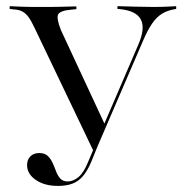

<svg xmlns="http://www.w3.org/2000/svg" viewBox="-20 -591 602 622"><path d="M286.3 -94.4 91.9 -500.8Q81.5 -523.4 72.2 -535.9Q62.9 -548.4 52 -554Q41.1 -559.7 24.2 -560.5L11.3 -562.1V-571Q26.6 -570.2 47.6 -569.4Q68.5 -568.5 94.4 -568.5H97.6H104Q124.2 -568.5 142.3 -568.5Q160.5 -568.5 176.6 -569Q192.7 -569.4 205.2 -569.8Q217.7 -570.2 227.4 -570.2V-561.3L210.5 -559.7Q175 -556.5 168.5 -544.4Q162.1 -532.3 177.4 -493.5L321 -184.7L309.7 -171L429 -448.4Q450.8 -500 436.3 -527.8Q421.8 -555.6 370.2 -561.3L360.5 -562.1V-571Q387.9 -570.2 420.2 -569.4Q452.4 -568.5 475.8 -568.5Q501.6 -568.5 520.2 -569.4Q538.7 -570.2 550.8 -571V-562.1L541.9 -560.5Q521 -556.5 504 -546Q487.1 -535.5 472.6 -514.5Q458.1 -493.5 442.7 -457.3ZM167.7 11.3Q124.2 11.3 96 -8.1Q67.7 -27.4 67.7 -56.5Q67.7 -73.4 78.2 -84.3Q88.7 -95.2 107.3 -95.2Q125 -95.2 134.7 -85.9Q144.4 -76.6 150.4 -63.3Q156.5 -50 161.7 -35.9Q166.9 -21.8 175.4 -12.5Q183.9 -3.2 199.2 -3.2Q217.7 -3.2 234.7 -17.7Q251.6 -32.3 265.3 -66.1L296 -138.7L301.6 -130.6L275 -65.3Q262.9 -37.1 248.4 -20.2Q233.9 -3.2 214.5 4Q195.2 11.3 167.7 11.3Z"/></svg>

Font: Playfair 144pt SemiCondensed Light
Style: Regular
Weight: 300
Width: 4
Designer: Claus Eggers Sørensen
Foundry: Claus Eggers Sørensen
Version: Version 2.203